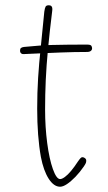

<svg xmlns="http://www.w3.org/2000/svg" viewBox="-20 -700 409 728"><path d="M148 -656Q150 -670 153 -675Q156 -680 165 -680Q171 -680 174 -677.5Q177 -675 178 -670.5Q179 -666 178 -659Q168 -578 162 -514.5Q156 -451 153.5 -396.5Q151 -342 151 -285Q151 -218 159 -157.5Q167 -97 180.5 -59Q194 -21 208 -21Q215 -21 226 -29Q237 -37 249.5 -52Q262 -67 275 -87Q282 -97 285.5 -100.5Q289 -104 292 -104Q296 -104 299.5 -102Q303 -100 305 -97.5Q307 -95 307 -91Q307 -86 305.5 -82Q304 -78 298 -69Q283 -47 266 -29.5Q249 -12 234 -2Q219 8 208 8Q184 8 164.5 -22.5Q145 -53 135 -105Q128 -144 124.5 -190Q121 -236 121 -288Q121 -349 124.5 -404.5Q128 -460 134.5 -520.5Q141 -581 148 -656ZM72 -495Q65 -494 60.5 -497.5Q56 -501 56 -508Q56 -515 59.5 -518Q63 -521 71 -522Q104 -525 128.5 -527Q153 -529 177.5 -529.5Q202 -530 233 -530.5Q264 -531 310 -531Q320 -531 324 -528.5Q328 -526 329 -519Q330 -512 325 -507.5Q320 -503 310 -503Q285 -503 261 -502.5Q237 -502 210.5 -501Q184 -500 150.5 -498.5Q117 -497 72 -495Z"/></svg>

Font: Playpen Sans Thin
Style: Regular
Weight: 250
Designer: Laura Meseguer, Veronika Burian, José Scaglione
Foundry: TypeTogether
Version: Version 1.001